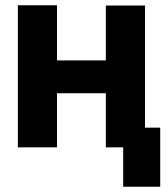

<svg xmlns="http://www.w3.org/2000/svg" viewBox="-20 -561 640 731"><path d="M48 0V-541H197V-331H383V-540H532V-75H590V150H449V0H383V-206H197V0Z"/></svg>

Font: Geist Mono Black
Style: Regular
Weight: 900
Monospace: yes
Designer: Basement.studio, Andrés Briganti, Mateo Zaragoza
Foundry: Basement.studio, Vercel, Andrés Briganti, Guido Ferreyra, Mateo Zaragoza
Version: Version 1.500; ttfautohint (v1.8.4.7-5d5b)